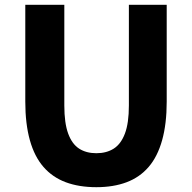

<svg xmlns="http://www.w3.org/2000/svg" viewBox="-20 -763 795 797"><path d="M380 14Q308 14 253 -6.5Q198 -27 160.5 -70Q123 -113 104 -181Q85 -249 85 -341V-743H247V-325Q247 -252 263 -208.5Q279 -165 308.5 -146Q338 -127 380 -127Q422 -127 452 -146Q482 -165 498.5 -208.5Q515 -252 515 -325V-743H672V-341Q672 -249 653 -181Q634 -113 597 -70Q560 -27 505.5 -6.5Q451 14 380 14Z"/></svg>

Font: Noto Sans KR ExtraBold
Style: Regular
Weight: 800
Designer: Ryoko NISHIZUKA  (kana, bopomofo & ideographs); Paul D. Hunt (Latin, Greek & Cyrillic); Sandoll Communications , Soo-you
Foundry: Adobe
Version: Version 2.004-H2;hotconv 1.0.118;makeotfexe 2.5.65603